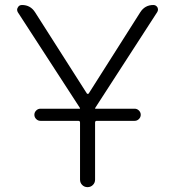

<svg xmlns="http://www.w3.org/2000/svg" viewBox="-20 -774 696 772"><path d="M142.6 -288.1Q132.8 -288.1 125.5 -295.4Q118.2 -302.7 118.2 -312.5Q118.2 -322.3 125.5 -329.6Q132.8 -336.9 142.6 -336.9H300.8Q301.8 -336.9 301.8 -338.4Q301.8 -339.8 300.8 -340.8L51.8 -724.6Q48.8 -729.5 48.8 -735.4Q48.8 -739.3 51.8 -744.1Q56.6 -753.9 68.4 -753.9Q102.5 -753.9 121.1 -724.6L329.1 -398.4Q330.1 -396.5 333 -396.5Q335.9 -396.5 336.9 -398.4L543.9 -724.6Q562.5 -753.9 596.7 -753.9Q607.4 -753.9 613.3 -744.1Q615.2 -739.3 615.2 -735.4Q615.2 -730.5 612.3 -725.6L363.3 -340.8Q362.3 -339.8 362.3 -338.4Q362.3 -336.9 363.3 -336.9H521.5Q531.2 -336.9 538.6 -329.6Q545.9 -322.3 545.9 -312.5Q545.9 -302.7 538.6 -295.4Q531.2 -288.1 521.5 -288.1H369.1Q362.3 -288.1 362.3 -281.2V-51.8Q362.3 -39.1 353.5 -30.3Q344.7 -21.5 332 -21.5Q319.3 -21.5 310.5 -30.3Q301.8 -39.1 301.8 -51.8V-281.2Q301.8 -288.1 294.9 -288.1Z"/></svg>

Font: Gen Jyuu Gothic Light
Style: Regular
Weight: 200
Designer: [Source Han Sans]
Ryoko NISHIZUKA  (kana & ideographs); Paul D. Hunt (Latin, Greek & Cyrillic); Wenlong ZHANG  (bopomofo
Version: Version 1.002.20150607